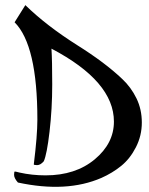

<svg xmlns="http://www.w3.org/2000/svg" viewBox="-20 -702 581 750"><path d="M181 -512Q184 -467 184 -372Q184 -277 173.5 -187.5Q163 -98 151 -72Q138 -57 125 -57Q112 -57 112 -60Q126 -172 126 -235Q126 -526 37 -615L79 -682Q161 -602 281 -526Q391 -457 458 -393Q492 -361 513 -318Q534 -275 534 -223.5Q534 -172 511 -127Q488 -82 453.5 -54Q419 -26 376 -7Q240 52 50 11Q35 -6 35 -19Q35 -32 38 -32Q41 -32 56 -28Q105 -17 158 -17Q275 -17 350 -79.5Q425 -142 425 -227Q425 -384 181 -512Z"/></svg>

Font: Julee
Style: Regular
Weight: 400
Version: Version 1.001